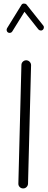

<svg xmlns="http://www.w3.org/2000/svg" viewBox="-20 -1030 272 1077"><path d="M109.4 26.9Q98.1 26.9 90.3 18.8Q82.5 10.7 83 -0.5L100.1 -665Q100.1 -676.3 108.2 -684.1Q116.2 -691.9 127.4 -691.9Q138.7 -691.4 146.5 -683.3Q154.3 -675.3 154.3 -664.1L137.2 0.5Q136.7 11.7 128.7 19.5Q120.6 27.3 109.4 26.9ZM24.9 -847.7Q19 -851.6 17.6 -858.4Q16.1 -865.2 19.5 -871.6L100.6 -1002.9Q105 -1010.3 114.7 -1010Q124.5 -1009.8 128.9 -1004.4L222.7 -886.7Q227.1 -881.8 226.1 -874.3Q225.1 -866.7 219.7 -862.3Q214.8 -857.9 207.3 -858.9Q199.7 -859.9 195.3 -865.2L117.2 -963.9L48.8 -853.5Q45.4 -847.7 38.3 -845.9Q31.2 -844.2 24.9 -847.7Z"/></svg>

Font: Mikhak Light
Style: Regular
Weight: 300
Designer: Amin Abedi
Version: Version 3.3